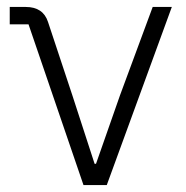

<svg xmlns="http://www.w3.org/2000/svg" viewBox="-20 -532 535 552"><path d="M287 0H220L62 -462H8V-512H54Q104 -512 118 -469L188 -258L252 -61H256L325 -258L419 -512H474Z"/></svg>

Font: IBM Plex Sans Light
Style: Regular
Weight: 300
Designer: Mike Abbink, Paul van der Laan, Pieter van Rosmalen
Foundry: Bold Monday
Version: Version 3.0